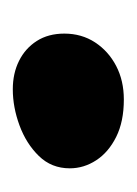

<svg xmlns="http://www.w3.org/2000/svg" viewBox="23 -220 214 300"><g transform="rotate(-90 130.0 -70.0)"><path d="M124.5 16.5Q90 16.5 66 4.5Q42 -7.5 29.5 -26.8Q17 -46 17 -68Q17 -96.5 36.2 -116.2Q55.5 -136 84 -146.5Q112.5 -157 140.5 -157Q165.5 -157 185 -147.2Q204.5 -137.5 216 -119.5Q227.5 -101.5 227.5 -76.5Q227.5 -49.5 213.8 -28.5Q200 -7.5 177 4.5Q154 16.5 124.5 16.5Z"/></g></svg>

Font: Gluten SemiBold
Style: Regular
Weight: 600
Designer: Tyler Finck
Foundry: Etcetera Type Company
Version: Version 1.300